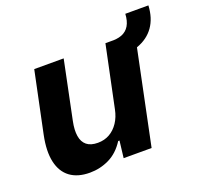

<svg xmlns="http://www.w3.org/2000/svg" viewBox="-114 -762 942 901"><g transform="rotate(-20 357.0 -312.0)"><path d="M188.6 10Q128 10 90.3 -17.9Q52.6 -45.9 40.6 -99.8Q28.6 -153.7 44.6 -231.3L108.4 -536.3H255.4L195.4 -245.7Q186.4 -202.6 191.4 -171.9Q196.3 -141.3 216.2 -125.1Q236.1 -109 271.6 -109Q304.3 -109 330.2 -123.7Q356.1 -138.4 374.2 -165.6Q392.3 -192.7 399.6 -229.3L463.9 -536.3H610.6L499.3 0H359.7L369.7 -84.4H363.1Q331.1 -34.3 285.4 -12.1Q239.7 10 188.6 10ZM466.4 -453.4 482.4 -536.3Q520.1 -534.1 545.1 -543.6Q570 -553.1 583.6 -575.9Q597.1 -598.7 598.7 -634H714.1Q710.9 -571.1 681.2 -529.2Q651.6 -487.3 597.4 -467.9Q543.3 -448.4 466.4 -453.4Z"/></g></svg>

Font: Mona Sans ExtraLight
Style: Italic
Weight: 200
Italic angle: -11.6951°
Designer: Deni Anggara
Foundry: GitHub
Version: Version 2.000